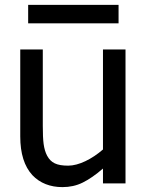

<svg xmlns="http://www.w3.org/2000/svg" viewBox="-20 -747 598 782"><path d="M462.9 -727.1H94.7V-651.9H462.9ZM491.2 -545.4H399.4V-138.2C354.5 -99.1 300.8 -72.3 257.8 -72.3C210.4 -72.3 187.5 -84 171.9 -112.8C164.6 -126.5 160.2 -142.6 157.7 -160.6C155.3 -178.7 154.3 -203.1 154.3 -234.9V-545.4H62.5V-191.4C62.5 -121.6 79.1 -69.3 111.8 -33.7C142.6 -1 185.1 15.1 233.9 15.1C263.7 15.1 291.5 9.3 316.9 -3.4C341.8 -15.6 369.6 -34.7 399.4 -60.5V0H491.2Z"/></svg>

Font: SG Kara SemiBold
Style: Regular
Weight: 400
Designer: Damoon Khanjanzadeh
Version: Version 1.000